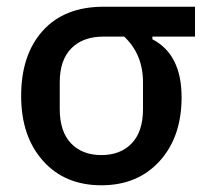

<svg xmlns="http://www.w3.org/2000/svg" viewBox="-20 -540 625 572"><path d="M561 -431H434V-423Q521 -378 521 -250Q521 -132 455.5 -60Q390 12 282 12Q173 12 108 -61Q43 -134 43 -254Q43 -377 107.5 -448.5Q172 -520 289 -520H561ZM350 -431H289Q227 -431 192.5 -396Q158 -361 158 -295V-215Q158 -148 191.5 -113Q225 -78 282 -78Q339 -78 372.5 -113Q406 -148 406 -215V-295Q406 -378 350 -431Z"/></svg>

Font: IBM Plex Sans Medm
Style: Regular
Weight: 500
Designer: Mike Abbink, Paul van der Laan, Pieter van Rosmalen
Foundry: Bold Monday
Version: Version 3.005